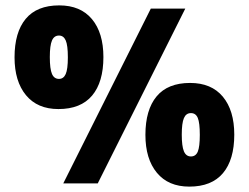

<svg xmlns="http://www.w3.org/2000/svg" viewBox="-20 -681 923 713"><path d="M197 -276Q119 -276 76.5 -327.5Q34 -379 34 -468Q34 -561 75.5 -611Q117 -661 200 -661Q279 -661 321.5 -610Q364 -559 364 -469Q364 -376 322 -326Q280 -276 197 -276ZM215 0 540 -649H668L343 0ZM199 -388Q216 -388 224 -406Q232 -424 232 -468Q232 -513 224 -531Q216 -549 199 -549Q181 -549 173 -530.5Q165 -512 165 -469Q165 -425 173 -406.5Q181 -388 199 -388ZM683 12Q605 12 562.5 -39.5Q520 -91 520 -180Q520 -273 561.5 -323Q603 -373 686 -373Q765 -373 807.5 -322Q850 -271 850 -181Q850 -88 808 -38Q766 12 683 12ZM689 -100Q707 -100 714.5 -118Q722 -136 722 -180Q722 -225 714.5 -243Q707 -261 689 -261Q671 -261 663 -242.5Q655 -224 655 -181Q655 -138 663 -119Q671 -100 689 -100Z"/></svg>

Font: Noto Sans Telugu Condensed Black
Style: Regular
Weight: 900
Width: 3
Designer: Jelle Bosma - Monotype Design Team
Foundry: Monotype Imaging Inc.
Version: Version 2.005; ttfautohint (v1.8.4.7-5d5b)